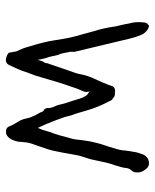

<svg xmlns="http://www.w3.org/2000/svg" viewBox="43 -556 527 653"><g transform="rotate(90 306.5 -229.5)"><path d="M236.3 -84Q236.3 -84 236.3 -84ZM188.5 -110.4Q193.4 -118.2 194.3 -120.1Q194.3 -124 195.3 -127.9Q196.3 -131.8 198.2 -135.7L214.8 -184.6Q229.5 -225.6 230.5 -230.5Q233.4 -245.1 236.3 -256.8Q242.2 -276.4 252 -295.9Q260.7 -314.5 268.6 -335Q273.4 -351.6 276.4 -353.5L280.3 -355.5Q284.2 -357.4 288.1 -357.4L303.7 -356.4Q306.6 -356.4 311.5 -352.5Q318.4 -347.7 319.3 -346.7L320.3 -345.7Q320.3 -344.7 334 -318.4Q342.8 -299.8 349.6 -280.3Q356.4 -259.8 361.8 -240.2Q367.2 -220.7 372.1 -209L377.9 -186.5Q381.8 -174.8 387.7 -159.2Q396.5 -135.7 398.4 -132.8Q399.4 -127.9 408.2 -109.4L415 -94.7L421.9 -111.3Q423.8 -118.2 428.7 -134.8Q434.6 -149.4 439.5 -166Q444.3 -183.6 448.2 -198.2Q453.1 -213.9 454.1 -222.7Q456.1 -236.3 457 -247.1Q459 -259.8 460.9 -272.5Q466.8 -299.8 470.7 -311.5L478.5 -335L487.3 -364.3Q489.3 -370.1 491.2 -382.8L492.2 -393.6L494.1 -407.2Q497.1 -424.8 498 -429.7Q501 -441.4 504.9 -451.2Q508.8 -460.9 516.6 -466.8Q523.4 -472.7 536.1 -472.7Q548.8 -472.7 557.6 -459Q567.4 -445.3 566.4 -433.6Q566.4 -421.9 562.5 -417Q555.7 -408.2 554.7 -407.2V-406.2L552.7 -401.4Q551.8 -399.4 551.8 -397.5Q550.8 -385.7 547.9 -377Q544.9 -367.2 542 -356.4Q535.2 -337.9 532.2 -323.2Q526.4 -296.9 524.4 -287.1Q522.5 -276.4 519.5 -267.6Q516.6 -257.8 512.7 -246.1Q508.8 -236.3 504.9 -211.9Q499 -180.7 499 -178.7L492.2 -145.5Q489.3 -132.8 483.4 -116.2Q478.5 -101.6 473.6 -87.9Q465.8 -67.4 464.8 -58.6Q462.9 -45.9 462.9 -42Q461.9 -29.3 461.9 -28.3Q460 -21.5 458 -13.7Q455.1 -5.9 451.2 0Q446.3 6.8 440.4 10.7Q435.5 13.7 428.7 13.7Q413.1 13.7 409.2 1Q405.3 -9.8 389.6 -35.2Q384.8 -44.9 382.8 -55.7Q380.9 -67.4 376 -77.1Q371.1 -88.9 368.2 -92.8Q364.3 -99.6 362.3 -103.5Q361.3 -108.4 358.4 -112.3Q354.5 -117.2 354.5 -114.3Q354.5 -114.3 353.5 -115.2Q348.6 -120.1 347.7 -126Q346.7 -129.9 347.7 -133.8Q346.7 -137.7 344.7 -145.5Q340.8 -153.3 337.9 -161.1Q334 -177.7 332 -184.6Q331.1 -187.5 321.3 -217.8Q314.5 -242.2 311.5 -248Q304.7 -261.7 300.8 -263.7L291 -270.5L293 -259.8Q293 -255.9 290 -248Q281.2 -228.5 280.3 -224.6Q262.7 -173.8 259.8 -163.1L236.3 -84Q224.6 -54.7 220.7 -41Q217.8 -32.2 202.1 1Q195.3 16.6 179.7 13.7Q161.1 8.8 159.2 2.9L155.3 -18.6V-19.5V-20.5Q154.3 -21.5 146.5 -40Q142.6 -48.8 139.6 -60.5Q122.1 -116.2 117.2 -150.4Q110.4 -197.3 103.5 -221.7Q93.8 -255.9 85 -289.1Q75.2 -320.3 70.3 -355.5V-356.4Q60.5 -398.4 60.5 -401.4V-402.3Q53.7 -424.8 55.7 -447.3Q55.7 -459 58.6 -463.9Q59.6 -466.8 63.5 -469.7Q65.4 -471.7 68.4 -472.7Q77.1 -471.7 85.9 -463.9Q94.7 -456.1 98.6 -446.3Q103.5 -434.6 107.4 -421.9Q111.3 -407.2 112.3 -403.3L156.2 -219.7Q156.2 -217.8 156.2 -212.9V-205.1V-204.1V-203.1Q158.2 -199.2 160.2 -183.6Q162.1 -173.8 167 -162.1L173.8 -132.8Q173.8 -132.8 173.8 -132.8Q179.7 -114.3 179.7 -114.3V-113.3L183.6 -94.7ZM344.7 -145.5Q343.8 -145.5 343.8 -145.5ZM492.2 -393.6Z"/></g></svg>

Font: ToneOZ-YinPZ-Tsuipita-TC
Style: Regular
Weight: 400
Designer: ÂÆ£ÂøóÂáåJeffrey Xuan(jeffreyx@gmail.com, ToneOZ.com) ÈòøÂù§(cjkFonts)
Foundry: ToneOZ
Version: Version 0.24071